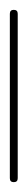

<svg xmlns="http://www.w3.org/2000/svg" viewBox="-20 -370 56 390"><path d="M0 -8H16V-342H0ZM8 -16Q4 -16 2 -14Q0 -12 0 -8Q0 -4 2 -2Q4 0 8 0Q12 0 14 -2Q16 -4 16 -8Q16 -12 14 -14Q12 -16 8 -16ZM8 -350Q4 -350 2 -348Q0 -346 0 -342Q0 -338 2 -336Q4 -334 8 -334Q12 -334 14 -336Q16 -338 16 -342Q16 -346 14 -348Q12 -350 8 -350Z"/></svg>

Font: Wavefont ExtraLight
Style: Regular
Weight: 250
Version: Version 3.004;gftools[0.9.33]